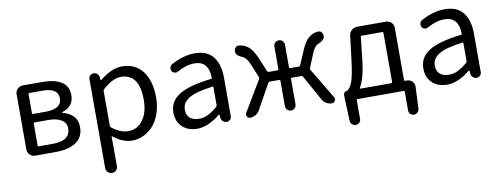

<svg xmlns="http://www.w3.org/2000/svg" viewBox="-64 -894 3809 1462"><g transform="rotate(-10 1841.0 -163.0)"><path d="M149.4 0Q126 0 108.9 -17.1Q91.8 -34.2 91.8 -57.6V-485.4Q91.8 -508.8 108.9 -525.9Q126 -543 149.4 -543H300.8Q395.5 -543 448.2 -509.8Q501 -476.6 501 -405.3Q501 -361.3 477.5 -332.5Q454.1 -303.7 412.1 -291Q410.2 -290 410.2 -287.6Q410.2 -285.2 412.1 -284.2Q461.9 -272.5 493.2 -240.7Q524.4 -209 524.4 -156.2Q524.4 -77.1 466.3 -38.6Q408.2 0 308.6 0ZM181.6 -322.3Q181.6 -315.4 189.5 -315.4H285.2Q411.1 -315.4 411.1 -397.5Q411.1 -477.5 291 -477.5H189.5Q181.6 -477.5 181.6 -470.7ZM181.6 -72.3Q181.6 -65.4 189.5 -65.4H298.8Q366.2 -65.4 399.9 -89.8Q433.6 -114.3 433.6 -161.1Q433.6 -203.1 397.5 -226.6Q361.3 -250 293 -250H189.5Q181.6 -250 181.6 -243.2Z M658.2 186.5V-502.9Q658.2 -518.6 669.4 -529.3Q680.7 -540 696.3 -540Q711.9 -540 724.1 -529.8Q736.3 -519.5 738.3 -502.9L741.2 -479.5Q741.2 -478.5 742.7 -478.5Q744.1 -478.5 745.1 -479.5Q837.9 -554.7 917 -554.7Q1020.5 -554.7 1077.1 -480Q1133.8 -405.3 1133.8 -277.3Q1133.8 -210 1114.3 -153.8Q1094.7 -97.7 1062 -61Q1029.3 -24.4 986.8 -4.4Q944.3 15.6 897.5 15.6Q827.1 15.6 752.9 -43Q751 -43.9 749 -43Q747.1 -42 748 -40L749 47.9V186.5Q749 205.1 735.8 218.3Q722.7 231.4 704.1 231.4Q685.5 231.4 671.9 218.3Q658.2 205.1 658.2 186.5ZM882.8 -60.5Q951.2 -60.5 994.6 -118.7Q1038.1 -176.8 1038.1 -276.4Q1038.1 -477.5 895.5 -477.5Q832 -477.5 754.9 -407.2Q749 -402.3 749 -395.5V-125Q749 -117.2 754.9 -112.3Q819.3 -60.5 882.8 -60.5Z M1402.3 12.7Q1332 12.7 1287.6 -28.3Q1243.2 -69.3 1243.2 -140.6Q1243.2 -227.5 1321.3 -275.4Q1399.4 -323.2 1570.3 -342.8Q1577.1 -343.8 1577.1 -351.6Q1574.2 -481.4 1465.8 -481.4Q1402.3 -481.4 1333 -442.4Q1320.3 -434.6 1306.2 -438Q1292 -441.4 1284.2 -454.1Q1277.3 -467.8 1280.8 -482.4Q1284.2 -497.1 1297.9 -504.9Q1392.6 -556.6 1480.5 -556.6Q1576.2 -556.6 1622.6 -497.6Q1668.9 -438.5 1668.9 -334V-37.1Q1668.9 -21.5 1657.7 -10.7Q1646.5 0 1630.9 0Q1615.2 0 1603 -10.7Q1590.8 -21.5 1588.9 -37.1L1585.9 -63.5Q1585.9 -65.4 1584.5 -65.4Q1583 -65.4 1581.1 -64.5Q1487.3 12.7 1402.3 12.7ZM1428.7 -59.6Q1465.8 -59.6 1499 -76.2Q1532.2 -92.8 1572.3 -127Q1577.1 -131.8 1577.1 -139.6V-276.4Q1577.1 -283.2 1572.3 -283.2Q1571.3 -283.2 1570.3 -283.2Q1441.4 -266.6 1387.2 -233.9Q1333 -201.2 1333 -147.5Q1333 -102.5 1358.9 -81.1Q1384.8 -59.6 1428.7 -59.6Z M2326.2 -293Q2323.2 -286.1 2327.1 -279.3L2468.8 -43Q2472.7 -35.2 2472.7 -28.3Q2472.7 -21.5 2468.8 -14.6Q2460.9 0 2444.3 0Q2421.9 0 2401.9 -11.7Q2381.8 -23.4 2371.1 -43L2262.7 -238.3Q2258.8 -245.1 2252 -245.1H2177.7Q2169.9 -245.1 2169.9 -237.3V-41Q2169.9 -24.4 2158.2 -12.2Q2146.5 0 2129.4 0Q2112.3 0 2100.1 -12.2Q2087.9 -24.4 2087.9 -41V-237.3Q2087.9 -245.1 2081.1 -245.1H2006.8Q1999 -245.1 1995.1 -238.3L1885.7 -43Q1875 -23.4 1855.5 -11.7Q1835.9 0 1813.5 0Q1796.9 0 1789.1 -13.7Q1785.2 -21.5 1785.2 -28.3Q1785.2 -35.2 1789.1 -42L1930.7 -279.3Q1933.6 -286.1 1931.6 -293L1890.6 -392.6Q1867.2 -451.2 1837.9 -463.9Q1792 -482.4 1786.1 -507.8Q1785.2 -512.7 1785.2 -517.6Q1785.2 -531.2 1793 -542Q1802.7 -556.6 1818.4 -556.6Q1820.3 -556.6 1821.3 -556.6Q1863.3 -553.7 1895 -527.3Q1926.8 -501 1953.1 -440.4L2001 -326.2Q2003.9 -319.3 2011.7 -319.3H2081.1Q2087.9 -319.3 2087.9 -326.2V-502Q2087.9 -518.6 2100.1 -530.8Q2112.3 -543 2129.4 -543Q2146.5 -543 2158.2 -530.8Q2169.9 -518.6 2169.9 -502V-326.2Q2169.9 -319.3 2177.7 -319.3H2246.1Q2252.9 -319.3 2255.9 -326.2L2304.7 -440.4Q2330.1 -501 2361.8 -527.3Q2393.6 -553.7 2435.5 -556.6Q2437.5 -556.6 2438.5 -556.6Q2455.1 -556.6 2463.9 -542Q2471.7 -531.2 2471.7 -517.6Q2471.7 -512.7 2470.7 -507.8Q2465.8 -482.4 2419.9 -463.9Q2389.6 -451.2 2367.2 -392.6Z M2756.8 -467.8Q2749 -467.8 2749 -460L2729.5 -283.2Q2713.9 -144.5 2673.8 -78.1Q2671.9 -76.2 2673.3 -74.2Q2674.8 -72.3 2676.8 -72.3H2916Q2923.8 -72.3 2923.8 -80.1V-460Q2923.8 -467.8 2916 -467.8ZM3015.6 -80.1Q3015.6 -72.3 3022.5 -72.3H3036.1Q3060.5 -72.3 3077.6 -55.2Q3094.7 -38.1 3093.8 -14.6L3085.9 154.3Q3085 170.9 3073.2 182.1Q3061.5 193.4 3044.9 193.4Q3028.3 193.4 3017.1 182.1Q3005.9 170.9 3005.9 154.3V8.8Q3005.9 2 2998 2H2641.6Q2634.8 2 2634.8 8.8V154.3Q2634.8 170.9 2623 182.1Q2611.3 193.4 2594.7 193.4Q2578.1 193.4 2566.4 182.1Q2554.7 170.9 2553.7 154.3L2546.9 -15.6V-48.8Q2546.9 -58.6 2553.2 -65.4Q2559.6 -72.3 2569.3 -72.3Q2572.3 -72.3 2575.2 -73.2Q2599.6 -87.9 2616.7 -134.8Q2633.8 -181.6 2648.4 -300.8L2670.9 -484.4Q2673.8 -508.8 2691.9 -524.9Q2710 -541 2735.4 -541H2958Q2981.4 -541 2998.5 -524.4Q3015.6 -507.8 3015.6 -483.4Z M3335 12.7Q3264.6 12.7 3220.2 -28.3Q3175.8 -69.3 3175.8 -140.6Q3175.8 -227.5 3253.9 -275.4Q3332 -323.2 3502.9 -342.8Q3509.8 -343.8 3509.8 -351.6Q3506.8 -481.4 3398.4 -481.4Q3335 -481.4 3265.6 -442.4Q3252.9 -434.6 3238.8 -438Q3224.6 -441.4 3216.8 -454.1Q3210 -467.8 3213.4 -482.4Q3216.8 -497.1 3230.5 -504.9Q3325.2 -556.6 3413.1 -556.6Q3508.8 -556.6 3555.2 -497.6Q3601.6 -438.5 3601.6 -334V-37.1Q3601.6 -21.5 3590.3 -10.7Q3579.1 0 3563.5 0Q3547.9 0 3535.6 -10.7Q3523.4 -21.5 3521.5 -37.1L3518.6 -63.5Q3518.6 -65.4 3517.1 -65.4Q3515.6 -65.4 3513.7 -64.5Q3419.9 12.7 3335 12.7ZM3361.3 -59.6Q3398.4 -59.6 3431.6 -76.2Q3464.8 -92.8 3504.9 -127Q3509.8 -131.8 3509.8 -139.6V-276.4Q3509.8 -283.2 3504.9 -283.2Q3503.9 -283.2 3502.9 -283.2Q3374 -266.6 3319.8 -233.9Q3265.6 -201.2 3265.6 -147.5Q3265.6 -102.5 3291.5 -81.1Q3317.4 -59.6 3361.3 -59.6Z"/></g></svg>

Font: Gen Jyuu Gothic P Regular
Style: Regular
Weight: 400
Designer: [Source Han Sans]
Ryoko NISHIZUKA  (kana & ideographs); Paul D. Hunt (Latin, Greek & Cyrillic); Wenlong ZHANG  (bopomofo
Version: Version 1.002.20150607